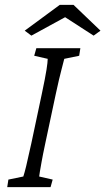

<svg xmlns="http://www.w3.org/2000/svg" viewBox="-20 -772 435 792"><path d="M9.8 0 14.6 -31.2 76.2 -43.9Q81.1 -58.6 87.9 -86.4Q94.7 -114.3 109.4 -181.6L152.3 -383.8Q167 -453.1 171.9 -484.9Q176.8 -516.6 176.8 -529.3L121.1 -542L129.9 -573.2H311.5L306.6 -542L245.1 -529.3Q242.2 -516.6 233.4 -483.9Q224.6 -451.2 210 -383.8L167 -181.6Q156.2 -130.9 151.4 -103.5Q146.5 -76.2 144.5 -64Q142.6 -51.8 141.6 -43.9L197.3 -31.2L188.5 0ZM394.5 -645.5 366.2 -625 222.7 -717.8H279.3L109.4 -625L82 -645.5L226.6 -752H283.2Z"/></svg>

Font: Crimson Pro ExtraLight
Style: Italic
Weight: 250
Italic angle: -12°
Designer: Jacques Le Bailly
Foundry: Baron von Fonthausen
Version: Version 1.003